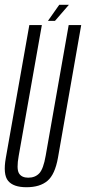

<svg xmlns="http://www.w3.org/2000/svg" viewBox="-31 -780 361 805"><path d="M80 5Q136.5 5 168 -21.8Q199.5 -48.5 212 -118.5L309.5 -675H257L160.5 -127Q151 -72 133.8 -53.5Q116.5 -35 87.5 -35Q59.5 -35 48.5 -53.5Q37.5 -72 47.5 -127L144.5 -675H92L-6.5 -118.5Q-19 -48.5 3 -21.8Q25 5 80 5ZM170 -692.5H199.5L258 -760H217.5Z"/></svg>

Font: Anybody ExtraCondensed Light
Style: Italic
Weight: 300
Width: 2
Italic angle: -10°
Version: Version 1.113;gftools[0.9.25]